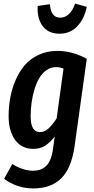

<svg xmlns="http://www.w3.org/2000/svg" viewBox="-20 -825 520 1064"><path d="M310.1 -638.2Q248 -638.2 216.3 -680.7Q184.6 -723.1 189 -792L256.8 -801.8Q261.2 -727.1 314 -727.1Q341.3 -727.1 362.5 -747.6Q383.8 -768.1 396 -805.2L460.9 -787.1Q446.8 -719.2 407.7 -678.7Q368.7 -638.2 310.1 -638.2ZM297.9 -543Q380.9 -543 460.9 -499L393.1 -13.2Q375.5 107.9 319.1 163.6Q262.7 219.2 165 219.2Q74.7 219.2 2.9 166L47.9 84Q108.4 121.1 162.1 121.1Q182.6 121.1 199 116.2Q215.3 111.3 231.2 98.6Q247.1 85.9 258.1 60.8Q269 35.6 273.9 -1L283.2 -68.8Q257.8 -35.6 230.5 -17.8Q203.1 0 164.1 0Q100.1 0 64 -49.3Q27.8 -98.6 27.8 -181.2Q27.8 -233.4 36.9 -283.4Q45.9 -333.5 66.4 -381.1Q86.9 -428.7 117.4 -464.1Q147.9 -499.5 194.3 -521.2Q240.7 -543 297.9 -543ZM291 -453.1Q262.2 -453.1 238.3 -436.8Q214.4 -420.4 198.2 -393.1Q182.1 -365.7 171.1 -329.8Q160.2 -293.9 155 -256.1Q149.9 -218.3 149.9 -179.2Q149.9 -92.8 202.1 -92.8Q226.6 -92.8 248.3 -112.5Q270 -132.3 293.9 -168.9L332 -444.8Q311.5 -453.1 291 -453.1Z"/></svg>

Font: Fira Sans Compressed Medium
Style: Italic
Weight: 500
Width: 3
Italic angle: -8°
Designer: Carrois Corporate & Edenspiekermann AG
Foundry: Carrois Corporate GbR & Edenspiekermann AG
Version: Version 4.203;PS 004.203;hotconv 1.0.88;makeotf.lib2.5.64775